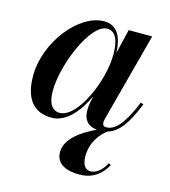

<svg xmlns="http://www.w3.org/2000/svg" viewBox="-105 -555 766 863"><g transform="rotate(15 278.0 -123.0)"><path d="M469.5 146.5 458.5 141.5C446.5 165 421 197.5 387 197.5C364 197.5 348.5 177 348.5 137.5C348.5 71.5 386 27 416 5C467 -10 503 -61 540 -155L527 -159.5C482 -49 444.5 -12 405 -12C392 -12 387.5 -19.5 387.5 -29.5C387.5 -34 388 -40 389.5 -45.5L499.5 -460H390L363 -347C360.5 -415 338.5 -470 274 -470C156 -470 28 -305.5 28 -152.5C28 -52.5 66.5 10 156.5 10C223 10 277 -53.5 313 -131L305.5 -91.5C304.5 -84.5 303.5 -75 303.5 -63C303.5 -23 323 5 367.5 9.5C303 39 233.5 87 233.5 148.5C233.5 206 286 224.5 342 224.5C420.5 224.5 454.5 174.5 469.5 146.5ZM352 -336.5C352 -209.5 267.5 -20.5 186 -20.5C151.5 -20.5 131 -50 131 -108C131 -232 219 -441.5 295.5 -441.5C336.5 -441.5 352 -399 352 -336.5Z"/></g></svg>

Font: Bodoni* 16pt Medium
Style: Italic
Weight: 500
Italic angle: -13°
Version: Version 2.3